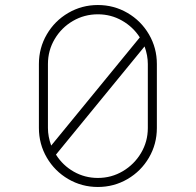

<svg xmlns="http://www.w3.org/2000/svg" viewBox="-20 -730 780 765"><path d="M605 -220Q605 -156 573.5 -102Q542 -48 488 -16.5Q434 15 370 15Q306 15 252 -16.5Q198 -48 166.5 -102Q135 -156 135 -220V-475Q135 -539 166.5 -593Q198 -647 252 -678.5Q306 -710 370 -710Q434 -710 488 -678.5Q542 -647 573.5 -593Q605 -539 605 -475ZM171 -220Q171 -186 184 -150L537 -581Q510 -623 466 -648Q422 -673 370 -673Q316 -673 270.5 -646.5Q225 -620 198 -574.5Q171 -529 171 -475ZM569 -475Q569 -509 556 -545L203 -114Q230 -71 274 -46Q318 -21 370 -21Q424 -21 469.5 -48Q515 -75 542 -120.5Q569 -166 569 -220Z"/></svg>

Font: Major Mono Display
Style: Regular
Weight: 400
Designer: Emre Parlak
Foundry: Emre Parlak
Version: Version 2.000; ttfautohint (v1.8) -l 8 -r 50 -G 200 -x 14 -D